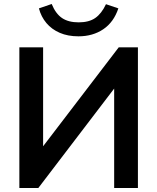

<svg xmlns="http://www.w3.org/2000/svg" viewBox="-20 -942 788 962"><path d="M77 0V-705H196V-179H173L575 -705H671V0H552V-527H574L172 0ZM373 -760Q320 -760 279.5 -777.5Q239 -795 212.5 -826.5Q186 -858 175 -900L239 -922Q259 -873 291 -851.5Q323 -830 374 -830Q426 -830 457.5 -852Q489 -874 511 -921L573 -900Q550 -831 497.5 -795.5Q445 -760 373 -760Z"/></svg>

Font: Nunito Sans 12pt ExtraLight
Style: Regular
Weight: 200
Designer: Vernon Adams
Foundry: Vernon Adams
Version: Version 3.101;gftools[0.9.27]